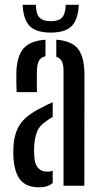

<svg xmlns="http://www.w3.org/2000/svg" viewBox="-20 -772 420 798"><path d="M49 -389Q48.5 -404.5 48 -429.5Q47.5 -454.5 48 -473.5Q50.5 -538.5 77.8 -570.5Q105 -602.5 169 -607V-538.5Q152 -534.5 143.5 -521.8Q135 -509 133.5 -482.5Q133 -466.5 133 -437.8Q133 -409 133.5 -389ZM244 0V-480Q244 -527 214 -536V-607Q280 -602 305.5 -567.2Q331 -532.5 331 -461L330.5 0ZM36 -114Q35.5 -125.5 35.2 -138.5Q35 -151.5 36 -163.5Q39 -218.5 63.5 -255.5Q88 -292.5 150.5 -323.5Q162 -330 174.2 -335.8Q186.5 -341.5 199 -347V-286Q192.5 -282.5 185.2 -277.8Q178 -273 170.5 -267Q142 -248 132.8 -221.5Q123.5 -195 122 -163.5Q121 -143 122.5 -120Q127 -58.5 177 -58.5Q189 -58.5 199 -62.5V-11.5Q178.5 6.5 144 6.5Q91 6.5 66 -22.5Q41 -51.5 36 -114ZM191 -636.5Q131 -636.5 104 -663.2Q77 -690 74 -752H129Q129.5 -715.5 143.5 -699.8Q157.5 -684 191 -684Q224.5 -684 238.5 -699.8Q252.5 -715.5 253 -752H307.5Q304.5 -690 277.5 -663.2Q250.5 -636.5 191 -636.5Z"/></svg>

Font: Big Shoulders Stencil Display SemiBold
Style: Regular
Weight: 600
Designer: Patric King
Foundry: XO Type Co
Version: Version 1.000